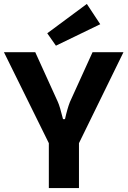

<svg xmlns="http://www.w3.org/2000/svg" viewBox="-20 -955 648 975"><path d="M264 -723 220 -786 421 -935 489 -832ZM381 -228V0H228V-228L0 -690H159L274 -437Q284 -415 300 -350H310Q322 -404 335 -437L450 -690H607Z"/></svg>

Font: Exo 2.0
Style: Bold
Weight: 700
Designer: Natanael Gama
Version: Version 1.001;PS 001.001;hotconv 1.0.70;makeotf.lib2.5.58329